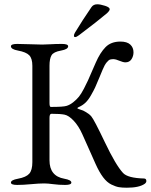

<svg xmlns="http://www.w3.org/2000/svg" viewBox="-20 -858 703 896"><path d="M220 -327Q211 -327 211 -308V-110Q211 -36 280 -24Q313 -18 313 -6Q313 5 284 5Q255 5 229 1.5Q203 -2 186 -2Q162 -2 125 1.5Q88 5 60 5Q31 5 31 -6Q31 -18 64 -24Q102 -31 116.5 -47.5Q131 -64 131 -101V-551Q131 -585 116.5 -600Q102 -615 64 -622Q31 -628 31 -642Q31 -653 60 -653Q88 -653 121.5 -651.5Q155 -650 177 -650Q193 -650 216.5 -651.5Q240 -653 269 -653Q298 -653 298 -642Q298 -628 265 -622Q230 -616 220.5 -600Q211 -584 211 -551V-378Q211 -359 217 -359Q276 -359 291 -364Q307 -369 322.5 -381.5Q338 -394 348.5 -407Q359 -420 371.5 -444Q384 -468 390.5 -482.5Q397 -497 409.5 -526Q422 -555 427 -566Q447 -612 472.5 -638Q498 -664 542 -664Q573 -664 588 -650Q603 -636 603 -614Q603 -596 593.5 -581.5Q584 -567 565 -567Q555 -567 537 -574.5Q519 -582 511 -582Q500 -582 493.5 -580Q487 -578 477.5 -566.5Q468 -555 459 -533Q456 -526 443 -494.5Q430 -463 424 -450Q418 -437 405 -414Q392 -391 378.5 -378.5Q365 -366 349 -359Q334 -353 348 -349Q349 -348 356.5 -346Q364 -344 368 -342Q372 -340 379 -336Q386 -332 393 -327Q400 -322 406 -315Q419 -300 469.5 -194Q520 -88 554 -51Q576 -27 652 -25Q663 -25 663 -13Q663 -6 655 0Q629 18 572 18Q550 18 535 15.5Q520 13 499.5 3Q479 -7 461 -31Q443 -55 426 -93Q415 -119 391.5 -170.5Q368 -222 364 -232Q347 -270 324 -294.5Q301 -319 281 -323Q261 -327 220 -327ZM325 -691Q325 -698 330 -706Q365 -764 407 -825Q416 -838 434 -838Q448 -838 470 -831Q492 -824 492 -815Q492 -808 479 -796Q434 -758 349 -694Q337 -685 331 -685Q325 -685 325 -691Z"/></svg>

Font: EB Garamond 08
Style: Regular
Weight: 400
Version: Version 0.016 ; ttfautohint (v1.5)